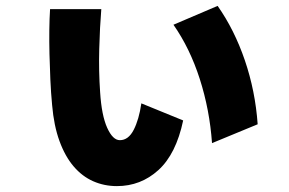

<svg xmlns="http://www.w3.org/2000/svg" viewBox="-20 -557 980 652"><path d="M719 -537Q776 -456 811.5 -352Q847 -248 855 -135L700 -71Q692 -184 658.5 -288.5Q625 -393 569 -473ZM324 -526Q319 -465 317 -390.5Q315 -316 320 -244Q325 -165 344 -123Q363 -81 387 -81Q416 -81 434 -116Q452 -151 460 -206L602 -148Q578 -34 518 20.5Q458 75 377 75Q334 75 296.5 58.5Q259 42 230 8Q201 -26 182 -78Q163 -130 157 -200Q153 -242 151 -286.5Q149 -331 148 -373.5Q147 -416 147.5 -455Q148 -494 150 -526Z"/></svg>

Font: OA Gothic ExtraBold
Style: Regular
Weight: 800
Designer: Choi Chi-young, Lee Jaesang, Lee Juhyun, Han Dohee
Foundry: DDUNGSANG CORP.
Version: Version 1.000;Build 20210203